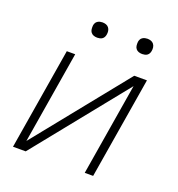

<svg xmlns="http://www.w3.org/2000/svg" viewBox="-129 -816 858 923"><g transform="rotate(20 300.0 -354.5)"><path d="M39 0 125 -520H168L90 -48L470 -520H535L449 0H406L484 -472L104 0ZM470 -631Q460 -631 451.5 -634Q443 -637 437.5 -644Q432 -651 431 -660.5Q430 -670 431 -680Q432 -686 435 -692Q438 -698 444 -702Q450 -706 456.5 -707.5Q463 -709 469 -709Q479 -709 487.5 -706Q496 -703 501.5 -696Q507 -689 508.5 -679.5Q510 -670 508 -660Q507 -654 504 -648Q501 -642 495.5 -638Q490 -634 483 -632.5Q476 -631 470 -631ZM240 -631Q230 -631 221.5 -634Q213 -637 207.5 -644Q202 -651 201 -660.5Q200 -670 201 -680Q202 -686 205 -692Q208 -698 214 -702Q220 -706 226.5 -707.5Q233 -709 239 -709Q249 -709 257.5 -706Q266 -703 271.5 -696Q277 -689 278.5 -679.5Q280 -670 278 -660Q277 -654 274 -648Q271 -642 265.5 -638Q260 -634 253 -632.5Q246 -631 240 -631Z"/></g></svg>

Font: Iosevka Aile XLt Obl
Style: Regular
Weight: 200
Italic angle: -9°
Designer: Belleve Invis
Foundry: Belleve Invis
Version: Version 31.1.0; ttfautohint (v1.8.4)